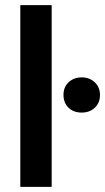

<svg xmlns="http://www.w3.org/2000/svg" viewBox="-20 -727 409 747"><path d="M59 0V-707H181V0ZM298 -289Q266 -289 246.5 -308Q227 -327 227 -358Q227 -388 247 -407Q267 -426 298 -426Q328 -426 348.5 -407Q369 -388 369 -357Q369 -327 349 -308Q329 -289 298 -289Z"/></svg>

Font: Onest SemiBold
Style: Regular
Weight: 600
Designer: Dmitri Voloshin, Andrey Kudryavtsev
Foundry: Dmitri Voloshin, Andrey Kudryavtsev
Version: Version 1.000;gftools[0.9.33]